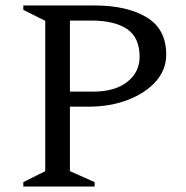

<svg xmlns="http://www.w3.org/2000/svg" viewBox="-20 -680 678 700"><path d="M65 0V-16L145 -56V-604L65 -644V-660H325Q443 -660 514.5 -617Q586 -574 586 -481Q586 -426 548.5 -383.5Q511 -341 446.5 -316Q382 -291 301 -291H235V-56L325 -16V0ZM235 -605V-346H320Q399 -346 444 -381.5Q489 -417 489 -473Q489 -543 443.5 -574Q398 -605 313 -605Z"/></svg>

Font: Spectral
Style: Regular
Weight: 400
Designer: Jean-Baptiste Levee
Foundry: Production Type
Version: Version 2.001